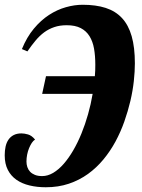

<svg xmlns="http://www.w3.org/2000/svg" viewBox="-31 -770 595 806"><path d="M146 -376 162.1 -450.2H367.2Q368.2 -461.9 368.7 -473.9Q369.1 -485.8 369.1 -498Q369.1 -535.2 363.8 -565.7Q358.4 -596.2 344.7 -618.2Q331.1 -640.1 307.9 -652.1Q284.7 -664.1 249 -664.1Q219.7 -664.1 196.8 -656.2Q173.8 -648.4 154.5 -634.3Q135.3 -620.1 118.2 -599.6Q101.1 -579.1 84 -554.2L61 -564Q81.5 -614.3 111.1 -649.7Q140.6 -685.1 174.8 -707.3Q209 -729.5 245.4 -739.7Q281.7 -750 315.9 -750Q371.6 -750 412.6 -736.8Q453.6 -723.6 481 -694.3Q508.3 -665 521.7 -618.2Q535.2 -571.3 535.2 -503.9Q535.2 -470.2 530.8 -429.7Q526.4 -389.2 516.4 -346.4Q506.3 -303.7 491 -260Q475.6 -216.3 453.9 -176Q432.1 -135.7 403.3 -100.8Q374.5 -65.9 338.4 -39.8Q302.2 -13.7 258.1 1.2Q213.9 16.1 161.1 16.1Q124.5 16.1 93 8.5Q61.5 1 38.3 -15.1Q15.1 -31.2 2 -56.6Q-11.2 -82 -11.2 -118.2Q-11.2 -137.7 -7.6 -154.5Q-3.9 -171.4 4.6 -183.8Q13.2 -196.3 26.6 -203.1Q40 -210 59.1 -210Q71.3 -210 86.7 -205.6Q102.1 -201.2 116.2 -184.1Q108.9 -179.7 102.5 -170.2Q96.2 -160.6 91.1 -148.2Q85.9 -135.7 83 -121.1Q80.1 -106.4 80.1 -91.8Q80.1 -80.1 83.7 -68.8Q87.4 -57.6 95.2 -49.3Q103 -41 115.5 -35.9Q127.9 -30.8 146 -30.8Q169.4 -30.8 192.4 -44.4Q215.3 -58.1 236.3 -82Q257.3 -106 276.4 -138.7Q295.4 -171.4 311 -209.7Q326.7 -248 338.6 -290.3Q350.6 -332.5 357.9 -376Z"/></svg>

Font: Lobster
Style: Regular
Weight: 400
Designer: Pablo Impallari
Foundry: Pablo Impallari
Version: Version 1.007; ttfautohint (v1.1) -l 8 -r 50 -G 50 -x 14 -D 